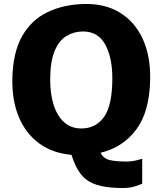

<svg xmlns="http://www.w3.org/2000/svg" viewBox="-20 -771 823 964"><path d="M596 173Q515.5 173 465.8 157Q416 141 386.8 104.5Q357.5 68 339 6.5Q243.5 -2 176.5 -51.2Q109.5 -100.5 74.8 -183Q40 -265.5 42 -375Q44.5 -507 90.8 -588.8Q137 -670.5 217 -709.2Q297 -748 400 -751Q505.5 -754 581 -708.2Q656.5 -662.5 696.2 -576.5Q736 -490.5 734 -373Q731 -209 663.5 -119.8Q596 -30.5 485 -4Q499.5 24.5 529.2 32.2Q559 40 617 40Q638 40 658.5 35.5Q679 31 694 26V151Q680.5 157.5 656 165.2Q631.5 173 596 173ZM389 -126Q461 -126 502.5 -184.2Q544 -242.5 544 -378Q544 -483 508 -548Q472 -613 397 -613Q351.5 -613 314 -590.5Q276.5 -568 254.2 -515Q232 -462 232 -370Q232 -299 249.5 -244Q267 -189 301.8 -157.5Q336.5 -126 389 -126Z"/></svg>

Font: Merriweather Sans ExtraBold
Style: Regular
Weight: 800
Designer: Eben Sorkin
Foundry: Eben Sorkin
Version: Version 2.001; ttfautohint (v1.8.3)